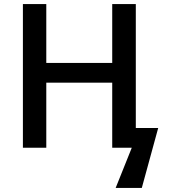

<svg xmlns="http://www.w3.org/2000/svg" viewBox="-20 -734 851 954"><path d="M634.8 0H537.6V-323.2H210V0H93.8V-713.9H210V-421.4H537.6V-713.9H654.8V-98.1H766.1L684.6 199.7H554.7Z"/></svg>

Font: Viking Open Sans Light
Style: Bold
Weight: 600
Foundry: Ascender Corporation
Version: Version 2.001